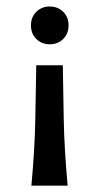

<svg xmlns="http://www.w3.org/2000/svg" viewBox="-20 -427 324 600"><path d="M78.1 153.3Q88.9 34.7 90.3 -54.4Q91.8 -143.6 93.3 -223.1H176.3Q177.7 -143.6 179.2 -54.4Q180.7 34.7 191.4 153.3ZM135.3 -288.6Q110.4 -288.6 93.5 -305.2Q76.7 -321.8 76.7 -347.7Q76.7 -373.5 93.5 -390.1Q110.4 -406.7 135.3 -406.7Q160.6 -406.7 177.5 -390.1Q194.3 -373.5 194.3 -347.7Q194.3 -321.8 177.5 -305.2Q160.6 -288.6 135.3 -288.6Z"/></svg>

Font: Harmattan SemiBold
Style: Regular
Weight: 600
Designer: George W. Nuss III and SIL International
Foundry: SIL International
Version: Version 4.000